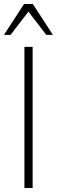

<svg xmlns="http://www.w3.org/2000/svg" viewBox="-30 -939 284 959"><path d="M92 0V-705H133V0ZM-10 -765 90 -919H134L234 -765H201L112 -881L23 -765Z"/></svg>

Font: Nunito Sans 10pt Condensed ExtraLight
Style: Regular
Weight: 250
Width: 3
Designer: Vernon Adams
Foundry: Vernon Adams
Version: Version 3.101;gftools[0.9.27]